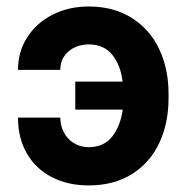

<svg xmlns="http://www.w3.org/2000/svg" viewBox="-20 -559 571 589"><path d="M165 -344.7H35.2Q35.2 -400.4 63.7 -444.8Q92.3 -489.3 141.8 -514.2Q191.4 -539.1 252 -539.1Q329.1 -539.1 384.5 -503.9Q439.9 -468.8 468.5 -408Q497.1 -347.2 497.1 -271.5V-257.8Q497.1 -181.6 468.8 -120.8Q440.4 -60.1 385 -25.1Q329.6 9.8 252 9.8Q188 9.8 138.9 -15.6Q89.8 -41 62.5 -88.1Q35.2 -135.3 35.2 -198.2H165Q165 -173.8 175.8 -153.1Q186.5 -132.3 206.3 -120.1Q226.1 -107.9 252 -107.4Q299.3 -107.9 324.5 -140.4Q349.6 -172.9 356.4 -222.7H210.9V-308.6H356Q350.1 -358.9 324.7 -390.6Q299.3 -422.4 252 -422.9Q213.4 -421.9 189.2 -400.4Q165 -378.9 165 -344.7Z"/></svg>

Font: Pretendard JP
Style: Bold
Weight: 700
Designer: Base glyphs from Inter by Rasmus Andersson; Hangeul glyphs from Noto Sans CJK(Source Han Sans) by Jang Soo-young and Kan
Foundry: Kil Hyung-jin
Version: Version 1.309